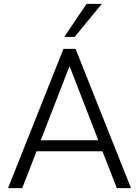

<svg xmlns="http://www.w3.org/2000/svg" viewBox="-20 -971 718 991"><path d="M21.5 0 307.6 -718.8H370.1L656.2 0H583L508.8 -190.4H168.9L94.7 0ZM190.4 -247.1H487.3L338.9 -629.9ZM311.5 -780.3 426.8 -951.2H505.9L365.2 -780.3Z"/></svg>

Font: Min Sans Light
Style: Regular
Weight: 300
Designer: Jinseong-Kim, NotoSansCJK, Nunito
Foundry: Jinseong-Kim
Version: Version 1.400;Glyphs 3.1.2 (3151)